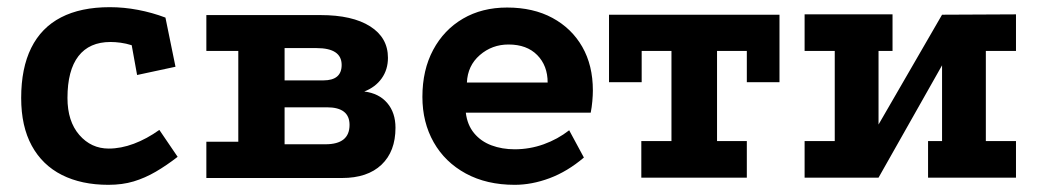

<svg xmlns="http://www.w3.org/2000/svg" viewBox="-20 -495 2899 535"><path d="M347 -369Q331 -374 316 -376Q301 -378 288 -378Q229 -378 198.5 -338.5Q168 -299 168 -222Q168 -157 201 -119Q234 -81 283 -81Q317 -81 353 -94.5Q389 -108 424 -133L475 -58Q444 -34 414 -16.5Q384 1 352.5 10.5Q321 20 282 20Q207 20 152.5 -7.5Q98 -35 68.5 -89Q39 -143 39 -222Q39 -305 67 -361.5Q95 -418 150 -446.5Q205 -475 286 -475Q325 -475 364.5 -467.5Q404 -460 441 -446L469 -309L362 -286Z M873 -453Q962 -453 1011.5 -421.5Q1061 -390 1061 -334Q1061 -301 1043.5 -276.5Q1026 -252 995 -240Q1036 -235 1059 -208Q1082 -181 1082 -139Q1082 -73 1043 -36Q1004 1 933 1H555V-100H644V-353H555V-453ZM887 -93Q954 -93 954 -147Q954 -196 891 -196H773V-93ZM881 -271Q932 -271 932 -314Q932 -361 862 -361H773V-271Z M1607 -56Q1561 -17 1511.5 1.5Q1462 20 1414 20Q1336 20 1278 -11.5Q1220 -43 1188.5 -98.5Q1157 -154 1157 -225Q1157 -300 1187 -356Q1217 -412 1270 -443Q1323 -474 1393 -474Q1466 -474 1519.5 -445Q1573 -416 1602.5 -364.5Q1632 -313 1632 -243Q1632 -230 1630.5 -213Q1629 -196 1626 -181H1278Q1282 -147 1301 -124Q1320 -101 1349.5 -90Q1379 -79 1414 -79Q1456 -79 1495 -93Q1534 -107 1566 -132ZM1506 -265Q1506 -312 1477 -341.5Q1448 -371 1397 -371Q1351 -371 1317 -341.5Q1283 -312 1281 -265Z M1677 -454H2152V-266H2061V-353H1978V-102H2061V0H1767V-102H1851V-353H1768V-266H1677Z M2222 -455H2467V-353H2428V-148L2605 -454L2811 -455V-353H2727V-102H2811V0H2566V-102H2605V-313L2428 0H2222V-102H2306V-353H2222Z"/></svg>

Font: Podkova ExtraBold
Style: Regular
Weight: 800
Designer: Ilya Yudin
Foundry: Cyreal (www.cyreal.org)
Version: Version 2.103